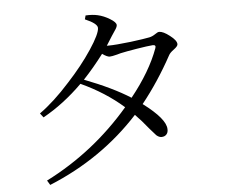

<svg xmlns="http://www.w3.org/2000/svg" viewBox="-55 -823 1110 931"><g transform="rotate(-5 500.0 -357.0)"><path d="M152.3 44.9 138.7 22.5Q373 -95.7 546.9 -298.8Q458 -377 340.8 -430.7Q249 -339.8 148.4 -284.2L132.8 -304.7Q204.1 -355.5 281.2 -441.4Q351.6 -517.6 400.4 -591.3Q449.2 -665 449.2 -693.4Q449.2 -714.8 389.6 -740.2L394.5 -758.8Q427.7 -760.7 453.1 -754.9Q483.4 -748 511.7 -730.5Q541 -712.9 541 -699.2Q541 -689.5 528.3 -671.9Q518.6 -658.2 512.7 -648.4Q498 -624 484.4 -603.5H494.1Q526.4 -603.5 601.6 -612.3Q669.9 -621.1 693.4 -626Q708 -628.9 723.6 -639.6Q735.4 -648.4 743.2 -648.4Q762.7 -648.4 793.9 -624Q826.2 -599.6 826.2 -581.1Q826.2 -571.3 806.6 -557.1Q787.1 -543 781.2 -531.2Q714.8 -409.2 632.8 -306.6Q742.2 -224.6 742.2 -174.8Q743.2 -159.2 734.4 -149.4Q725.6 -139.6 710 -139.6Q698.2 -139.6 685.5 -150.4Q677.7 -158.2 655.3 -184.6Q620.1 -228.5 590.8 -257.8Q410.2 -60.5 152.3 44.9ZM582 -341.8Q677.7 -460.9 717.8 -571.3Q723.6 -586.9 707 -586.9Q681.6 -585 627.9 -576.2Q574.2 -567.4 547.9 -561.5Q542 -560.5 530.3 -556.6Q503.9 -549.8 494.1 -549.8Q481.4 -549.8 458 -566.4Q409.2 -502 359.4 -449.2Q496.1 -396.5 582 -341.8Z"/></g></svg>

Font: Bpmf Zihi Only R
Style: R
Weight: 400
Foundry: But Ko
Version: Version 1.320